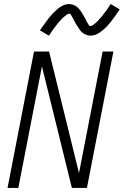

<svg xmlns="http://www.w3.org/2000/svg" viewBox="-20 -923 608 943"><path d="M17 0 147 -670H221L368 -73L484 -670H537L407 0H333L186 -597L70 0ZM220 -748 176 -774Q189 -792 199.5 -807Q210 -822 220 -834.5Q230 -847 239 -856.5Q248 -866 261 -877.5Q274 -889 289 -896Q304 -903 319 -903Q324 -903 329.5 -902Q335 -901 339.5 -899.5Q344 -898 348.5 -895.5Q353 -893 357 -890Q361 -887 364.5 -883.5Q368 -880 371 -876Q374 -872 377 -868Q380 -864 382.5 -859.5Q385 -855 387.5 -851Q390 -847 392.5 -843Q395 -839 397.5 -834Q400 -829 402.5 -824Q405 -819 407 -815Q409 -811 411.5 -807.5Q414 -804 416.5 -799.5Q419 -795 424 -795Q428 -795 432 -797.5Q436 -800 439.5 -802Q443 -804 446.5 -807.5Q450 -811 455 -815Q460 -819 461 -820.5Q462 -822 464 -824.5Q466 -827 469 -830Q472 -833 474.5 -836Q477 -839 480 -842.5Q483 -846 485.5 -849.5Q488 -853 491 -857Q494 -861 497.5 -865Q501 -869 504 -873.5Q507 -878 510 -883Q513 -888 516.5 -893Q520 -898 524 -903L568 -877Q556 -859 545 -843.5Q534 -828 524 -815.5Q514 -803 505 -793.5Q496 -784 483 -773Q470 -762 455 -755Q440 -748 425 -748Q420 -748 414.5 -749Q409 -750 404.5 -751.5Q400 -753 395.5 -755.5Q391 -758 387 -761Q383 -764 379.5 -767.5Q376 -771 373 -775Q370 -779 367.5 -783Q365 -787 362 -791Q359 -795 356.5 -799.5Q354 -804 351.5 -808Q349 -812 346.5 -817Q344 -822 341.5 -826.5Q339 -831 337 -835.5Q335 -840 332.5 -843.5Q330 -847 327.5 -851.5Q325 -856 320 -856Q316 -856 312 -853.5Q308 -851 304.5 -848.5Q301 -846 297.5 -843Q294 -840 289 -835.5Q284 -831 283 -830Q282 -829 280 -826.5Q278 -824 275.5 -821Q273 -818 270 -815Q267 -812 264 -808.5Q261 -805 258.5 -801.5Q256 -798 253 -794Q250 -790 247 -786Q244 -782 240.5 -777.5Q237 -773 234 -768Q231 -763 227.5 -758Q224 -753 220 -748Z"/></svg>

Font: Lode Dark
Style: Italic
Weight: 400
Italic angle: -11°
Monospace: yes
Designer: Belleve Invis
Foundry: Belleve Invis
Version: Version 29.2.0; ttfautohint (v1.8.3)